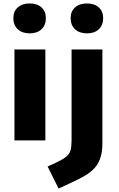

<svg xmlns="http://www.w3.org/2000/svg" viewBox="-20 -816 689 1116"><path d="M64 0V-528.3H243.7V0ZM152.3 -622.1Q108.9 -622.1 83.3 -646Q57.6 -669.9 57.6 -710.9Q57.6 -750 83.3 -772.9Q108.9 -795.9 152.3 -795.9Q196.3 -795.9 221.4 -772.9Q246.6 -750 246.6 -710.9Q246.6 -669.9 221.4 -646Q196.3 -622.1 152.3 -622.1ZM320.3 279.8 256.8 151.9 302.7 130.9Q344.2 111.3 364.3 95.2Q384.3 79.1 390.1 57.4Q396 35.6 396 -0.5V-528.3H575.2V15.6Q575.2 71.8 560.8 109.1Q546.4 146.5 519 171.6Q491.7 196.8 452.6 217Q413.6 237.3 364.3 259.8ZM485.4 -622.1Q441.9 -622.1 416.3 -646Q390.6 -669.9 390.6 -710.9Q390.6 -750 416.3 -772.9Q441.9 -795.9 485.4 -795.9Q529.3 -795.9 554.4 -772.9Q579.6 -750 579.6 -710.9Q579.6 -669.9 554.4 -646Q529.3 -622.1 485.4 -622.1Z"/></svg>

Font: Comme ExtraBold
Style: Regular
Weight: 800
Version: Version 1.000;gftools[0.9.27]